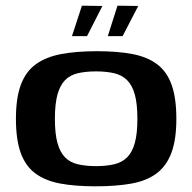

<svg xmlns="http://www.w3.org/2000/svg" viewBox="-20 -648 676 675"><path d="M316 7Q243 7 190.5 -3Q138 -13 103.5 -39Q69 -65 52.5 -111.5Q36 -158 36 -230Q36 -304 53.5 -350.5Q71 -397 106.5 -422.5Q142 -448 195.5 -458Q249 -468 321 -468Q393 -468 445.5 -458Q498 -448 532.5 -422Q567 -396 583.5 -349.5Q600 -303 600 -230Q600 -157 582.5 -110.5Q565 -64 530 -38Q495 -12 441.5 -2.5Q388 7 316 7ZM318 -64Q354 -64 381.5 -70.5Q409 -77 427 -95Q445 -113 454 -145.5Q463 -178 463 -230Q463 -283 454 -315.5Q445 -348 427 -366Q409 -384 381.5 -390.5Q354 -397 318 -397Q281 -397 253.5 -390.5Q226 -384 208.5 -366Q191 -348 182 -315.5Q173 -283 173 -230Q173 -178 182 -145.5Q191 -113 208.5 -95Q226 -77 253.5 -70.5Q281 -64 318 -64ZM359 -521 393 -628 466 -627 411 -521ZM233 -521 268 -628 340 -627 286 -521Z"/></svg>

Font: Genos SemiBold
Style: Regular
Weight: 600
Designer: Robert E. Leuschke
Foundry: Robert E. Leuschke
Version: Version 1.010